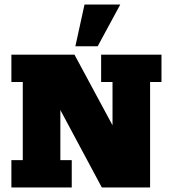

<svg xmlns="http://www.w3.org/2000/svg" viewBox="-20 -823 754 843"><path d="M30 0V-120H80V-463H30V-583H307L474 -273V-463H424V-583H689V-463H639V0H427L245 -340V-120H295V0ZM311 -620 351 -803H508L409 -620Z"/></svg>

Font: Rokkitt SemiBold Black
Style: Regular
Weight: 900
Version: Version 3.103